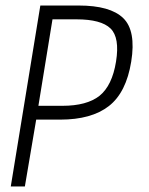

<svg xmlns="http://www.w3.org/2000/svg" viewBox="-20 -675 540 695"><path d="M198 -242H111L70 0H19L126 -655H265Q379 -655 426 -609.5Q473 -564 455 -452Q437 -340 374 -291Q311 -242 198 -242ZM257 -605H170L119 -292H206Q294 -292 340 -328Q386 -365 400 -452Q414 -539 380 -572Q346 -605 257 -605Z"/></svg>

Font: Lekton
Style: Italic
Weight: 400
Italic angle: -9.3°
Designer: Paolo Mazzetti, Luciano Perondi, Raffaele Flato, Elena Papassissa, Emilio Macchia, Michela Povoleri, Tobias Seemiller, R
Version: Version 3.000